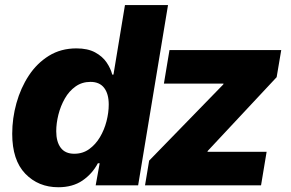

<svg xmlns="http://www.w3.org/2000/svg" viewBox="-20 -748 1176 775"><path d="M215.3 7.8Q134.8 7.8 82 -46.9Q29.3 -101.6 29.3 -208Q29.3 -270.5 46.4 -331.8Q63.5 -393.1 96.2 -442.9Q128.9 -492.7 177.2 -522.7Q225.6 -552.7 288.6 -552.7Q334 -552.7 363.8 -536.6Q393.6 -520.5 410.2 -496.1Q426.8 -471.7 433.1 -446.8H438L484.4 -727.5H658.2L537.6 0H366.2L382.3 -88.9H375Q352.5 -46.4 313 -19.3Q273.4 7.8 215.3 7.8ZM279.8 -127.4Q314 -127.4 339.8 -146Q365.7 -164.6 383.3 -194.1Q400.9 -223.6 409.9 -258.5Q418.9 -293.5 418.9 -326.2Q418.9 -369.1 400.4 -393.3Q381.8 -417.5 345.2 -417.5Q311 -417.5 284.9 -398.9Q258.8 -380.4 241.7 -350.3Q224.6 -320.3 215.8 -285.4Q207 -250.5 207 -218.3Q207 -175.8 225.1 -151.6Q243.2 -127.4 279.8 -127.4ZM565.4 0 582 -99.6 881.3 -407.2 882.3 -410.6H641.6L664.1 -545.9H1115.2L1096.7 -436.5L818.4 -138.7L817.4 -135.3H1056.2L1033.7 0Z"/></svg>

Font: Inter Extra Bold
Style: Italic
Weight: 800
Italic angle: -9.39999°
Designer: Rasmus Andersson
Foundry: rsms
Version: Version 4.000;git-3c8e0fc